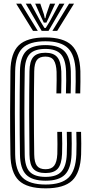

<svg xmlns="http://www.w3.org/2000/svg" viewBox="-20 -1012 492 1041"><path d="M227.5 9.2Q126.2 9.2 82.1 -33.4Q38 -76 36.5 -174.2Q34.5 -299.2 34.8 -406.6Q35 -514 36.5 -626.2Q38 -724.2 82 -766.6Q126 -809 226.2 -809Q323.8 -809 368.1 -766.9Q412.5 -724.8 415.8 -626.2Q416.5 -603.8 416.1 -569.4Q415.8 -535 415 -505.5H389Q390 -534.2 390.4 -569Q390.8 -603.8 390 -625.8Q386.8 -713 348.8 -750.6Q310.8 -788.2 226.2 -788.2Q139.2 -788.2 101.4 -750.5Q63.5 -712.8 62.2 -625.8Q60.5 -511 60.6 -398Q60.8 -285 62.2 -174.8Q63.5 -87.2 101.9 -49.4Q140.2 -11.5 227.5 -11.5Q313 -11.5 351.8 -49.2Q390.5 -87 394 -174.8Q394.8 -199.8 394.9 -231.9Q395 -264 393.8 -297.2H419.5Q420.5 -267 420.6 -232.9Q420.8 -198.8 419.8 -174.2Q416 -75.8 371.4 -33.2Q326.8 9.2 227.5 9.2ZM227.5 -32.2Q154 -32.2 121.6 -65.2Q89.2 -98.2 88.2 -175Q86.5 -288.2 86.5 -397.8Q86.5 -507.2 88.2 -625.8Q89.2 -701.8 121.4 -734.6Q153.5 -767.5 226.2 -767.5Q297 -767.5 329.1 -734.6Q361.2 -701.8 364 -625.5Q364.8 -603.2 364.4 -567.1Q364 -531 363.2 -505.5H337.5Q338.8 -544.5 338.9 -575.2Q339 -606 338.2 -624.2Q336 -689.5 310.1 -718.1Q284.2 -746.8 226.2 -746.8Q166.8 -746.8 140.8 -718.8Q114.8 -690.8 114 -625.8Q112.2 -514 112.2 -403.1Q112.2 -292.2 114 -173.8Q114.8 -108 141.4 -80.5Q168 -53 227 -53Q287.5 -53 313.5 -82.2Q339.5 -111.5 342.2 -176.2Q343.2 -199.5 343.2 -231.4Q343.2 -263.2 342.2 -297.2H368Q369 -266.8 369 -232.6Q369 -198.5 368 -174.5Q365 -98 332 -65.1Q299 -32.2 227.5 -32.2ZM227 -73.8Q181.2 -73.8 160.9 -96.5Q140.5 -119.2 139.8 -174Q138.2 -285.2 138.1 -396.5Q138 -507.8 139.8 -625.5Q140.5 -679.8 160.5 -702.9Q180.5 -726 226.2 -726Q270.2 -726 290.2 -702.4Q310.2 -678.8 312.5 -624.5Q313 -606.2 313 -575.2Q313 -544.2 311.8 -505.5H285.8Q287 -544.5 287.1 -575.8Q287.2 -607 286.8 -622.5Q285 -664.5 271.8 -684.9Q258.5 -705.2 226.2 -705.2Q194 -705.2 180.1 -686.9Q166.2 -668.5 165.5 -625Q163.8 -511.2 163.8 -402.2Q163.8 -293.2 165.5 -174.5Q166.2 -131 180.5 -112.8Q194.8 -94.5 227 -94.5Q258.8 -94.5 273.6 -113.5Q288.5 -132.5 290.8 -176.8Q291.5 -196.8 291.5 -231.1Q291.5 -265.5 290.5 -297.2H316.2Q317.2 -266.8 317.4 -233.6Q317.5 -200.5 316.5 -177.2Q314 -121.5 293.4 -97.6Q272.8 -73.8 227 -73.8ZM67.8 -992H94.5L184.8 -844.8H158.8ZM119.8 -992H147.2L199.2 -896L221 -860.5H228L249.8 -895.8L301.8 -992H329.2L243.2 -844.8H205.8ZM170.8 -992H198.5L218.5 -933L222.8 -913.2H226.2L230.8 -933L251.2 -992H279L245.5 -918.8L231.5 -889.5H217.5L203.5 -918.8ZM354.5 -992H381.2L290.2 -844.8H264.2Z"/></svg>

Font: Big Shoulders Inline Display ExtraBold
Style: Regular
Weight: 800
Designer: Patric King
Foundry: XO Type Co
Version: Version 1.000